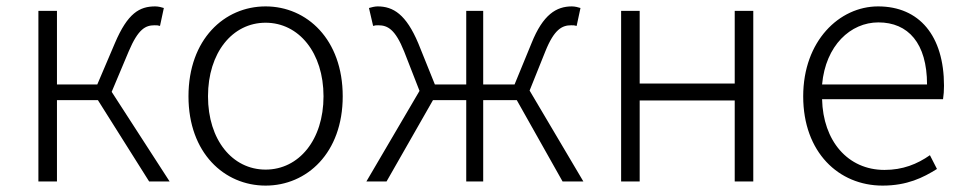

<svg xmlns="http://www.w3.org/2000/svg" viewBox="-20 -567 3012 600"><path d="M329 -280 382 -406C412 -477 435 -488 463 -488C471 -488 473 -488 480 -486L492 -542C486 -544 475 -547 465 -547C416 -547 379 -526 339 -432L284 -303H158V-533H100V0H158V-254H286L446 0H510Z M810 13C939 13 1051 -89 1051 -266C1051 -444 939 -547 810 -547C681 -547 569 -444 569 -266C569 -89 681 13 810 13ZM810 -37C706 -37 630 -130 630 -266C630 -402 706 -496 810 -496C914 -496 991 -402 991 -266C991 -130 914 -37 810 -37Z M1635 -284 1684 -406C1712 -476 1737 -488 1765 -488C1773 -488 1775 -488 1782 -486L1794 -542C1788 -544 1777 -547 1767 -547C1719 -547 1677 -522 1641 -432L1588 -303H1490V-533H1437V-303H1339L1287 -432C1249 -522 1209 -547 1160 -547C1151 -547 1140 -544 1133 -542L1146 -486C1153 -488 1155 -488 1162 -488C1191 -488 1215 -476 1243 -406L1291 -283L1125 0H1188L1333 -254H1437V0H1490V-254H1595L1738 0H1803Z M1921 0H1979V-253H2276V0H2334V-533H2276V-306H1979V-533H1921Z M2738 13C2815 13 2865 -12 2908 -39L2886 -82C2846 -54 2801 -36 2744 -36C2629 -36 2552 -127 2549 -257H2927C2929 -270 2930 -284 2930 -299C2930 -455 2853 -547 2724 -547C2603 -547 2490 -439 2490 -266C2490 -91 2601 13 2738 13ZM2549 -303C2560 -425 2638 -497 2725 -497C2818 -497 2877 -432 2877 -303Z"/></svg>

Font: Noto Sans T Chinese Light
Style: Regular
Weight: 300
Designer: Ryoko NISHIZUKA (kana & ideographs); Paul D. Hunt (Latin, Greek & Cyrillic); Wenlong ZHANG (bopomofo); Sandoll Communica
Foundry: Adobe Systems Incorporated
Version: Version 1.000;PS 1;hotconv 1.0.78;makeotf.lib2.5.61930